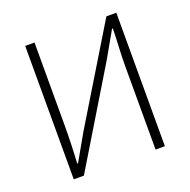

<svg xmlns="http://www.w3.org/2000/svg" viewBox="-119 -775 883 891"><g transform="rotate(-20 322.5 -329.5)"><path d="M97 0V-659H143V-255Q143 -207 141.5 -159Q140 -111 137 -63H141L215 -193L498 -659H547V0H501V-409Q501 -458 503.5 -504Q506 -550 507 -596H503L429 -466L147 0Z"/></g></svg>

Font: Source Sans 3 Light
Style: Regular
Weight: 300
Designer: Paul D. Hunt
Foundry: Adobe
Version: Version 3.052;hotconv 1.1.0;makeotfexe 2.6.0